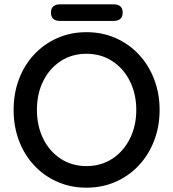

<svg xmlns="http://www.w3.org/2000/svg" viewBox="-20 -859 801 889"><path d="M719 -350Q719 -274 694 -208.5Q669 -143 623.5 -94Q578 -45 516 -17.5Q454 10 380 10Q307 10 245 -17.5Q183 -45 137.5 -94Q92 -143 67.5 -208.5Q43 -274 43 -350Q43 -426 67.5 -491.5Q92 -557 137.5 -606Q183 -655 245 -682.5Q307 -710 380 -710Q454 -710 516 -682.5Q578 -655 623.5 -606Q669 -557 694 -491.5Q719 -426 719 -350ZM611 -350Q611 -424 581.5 -483Q552 -542 500 -576Q448 -610 380 -610Q313 -610 261 -576Q209 -542 180 -483.5Q151 -425 151 -350Q151 -276 180 -217Q209 -158 261 -124Q313 -90 380 -90Q448 -90 500 -124Q552 -158 581.5 -217Q611 -276 611 -350ZM259 -762Q216 -762 216 -801Q216 -839 259 -839H505Q548 -839 548 -801Q548 -762 505 -762Z"/></svg>

Font: Quicksand SemiBold
Style: Regular
Weight: 600
Designer: Andrew Paglinawan
Foundry: Andrew Paglinawan
Version: Version 3.006